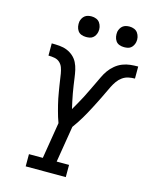

<svg xmlns="http://www.w3.org/2000/svg" viewBox="-137 -1036 888 1124"><g transform="rotate(15 307.5 -474.0)"><path d="M130 0V-74H214L250 -294Q244 -310 238.5 -327.5Q233 -345 228.5 -362.5Q224 -380 219.5 -397.5Q215 -415 211.5 -433Q208 -451 205 -469Q202 -487 199 -505Q196 -523 193.5 -541.5Q191 -560 188 -578Q185 -596 179 -613Q173 -630 160 -642Q147 -654 128.5 -657.5Q110 -661 91 -661V-735Q115 -735 139 -733Q163 -731 184 -722.5Q205 -714 222 -699Q239 -684 249 -664Q259 -644 264 -621.5Q269 -599 272 -576Q275 -553 278.5 -530Q282 -507 286 -484Q290 -461 295 -438.5Q300 -416 305 -394Q317 -415 329.5 -437Q342 -459 353.5 -481Q365 -503 375.5 -525.5Q386 -548 397 -570Q408 -592 418.5 -615Q429 -638 443.5 -658.5Q458 -679 478 -695.5Q498 -712 521 -721Q544 -730 567.5 -732.5Q591 -735 615 -735V-662Q596 -662 576.5 -658Q557 -654 540 -642Q523 -630 511 -613Q499 -596 490 -578Q481 -560 472.5 -541.5Q464 -523 455 -505Q446 -487 437 -469Q428 -451 418.5 -433Q409 -415 399.5 -397.5Q390 -380 379.5 -362.5Q369 -345 357.5 -327.5Q346 -310 334 -294L298 -74H373V0ZM505 -823Q490 -823 476.5 -828Q463 -833 455 -844.5Q447 -856 444.5 -870.5Q442 -885 444 -900Q446 -910 451.5 -920Q457 -930 465.5 -936.5Q474 -943 484.5 -945.5Q495 -948 506 -948Q521 -948 534.5 -942.5Q548 -937 556 -925.5Q564 -914 567 -899.5Q570 -885 567 -870Q565 -860 559.5 -850Q554 -840 545.5 -833.5Q537 -827 526.5 -825Q516 -823 505 -823ZM275 -823Q260 -823 246.5 -828Q233 -833 225 -844.5Q217 -856 214.5 -870.5Q212 -885 214 -900Q216 -910 221.5 -920Q227 -930 235.5 -936.5Q244 -943 254.5 -945.5Q265 -948 276 -948Q291 -948 304.5 -942.5Q318 -937 326 -925.5Q334 -914 337 -899.5Q340 -885 337 -870Q335 -860 329.5 -850Q324 -840 315.5 -833.5Q307 -827 296.5 -825Q286 -823 275 -823Z"/></g></svg>

Font: Iosevka Etoile
Style: Italic
Weight: 400
Italic angle: -9°
Designer: Belleve Invis
Foundry: Belleve Invis
Version: Version 22.1.2; ttfautohint (v1.8.4)